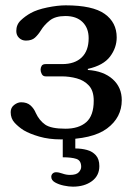

<svg xmlns="http://www.w3.org/2000/svg" viewBox="-20 -522 515 719"><path d="M114 -99Q127 -71 149 -55.5Q171 -40 225 -40Q275 -40 303 -64.5Q331 -89 331 -145Q331 -182 313 -201.5Q295 -221 267.5 -228.5Q240 -236 211 -236H151Q141 -236 136.5 -244.5Q132 -253 132 -261Q132 -269 136 -275.5Q140 -282 151 -282H213Q260 -282 286 -307Q312 -332 312 -379Q312 -417 289 -439.5Q266 -462 225 -462Q187 -462 166 -445Q145 -428 133 -408Q123 -392 111 -381Q99 -370 77 -370Q62 -370 51.5 -380Q41 -390 41 -406Q41 -430 58 -446Q75 -462 95 -473Q118 -486 157 -494Q196 -502 226 -502Q327 -502 372 -470Q417 -438 417 -382Q417 -343 392 -310Q367 -277 309 -264V-260Q368 -256 402 -225.5Q436 -195 436 -147Q436 -82 381 -41Q326 0 208 0Q163 0 127 -10.5Q91 -21 69 -34Q50 -46 35 -62Q20 -78 20 -102Q20 -119 33 -129Q46 -139 59 -139Q81 -139 94 -127.5Q107 -116 114 -99ZM262 34Q285 34 305.5 39.5Q326 45 339 59.5Q352 74 352 100Q352 136 324 156.5Q296 177 253 177Q238 177 219 173Q200 169 186 161Q172 153 172 140Q172 133 177 128Q182 123 190 123Q200 123 214 128Q228 133 242 133Q266 133 275 123Q284 113 284 103Q284 79 266 73Q248 67 215 67V-9H262Z"/></svg>

Font: Marmelad
Style: Regular
Weight: 400
Designer: Manvel Shmavonyan
Foundry: Cyreal
Version: Version 1.110; ttfautohint (v1.8.4.7-5d5b)